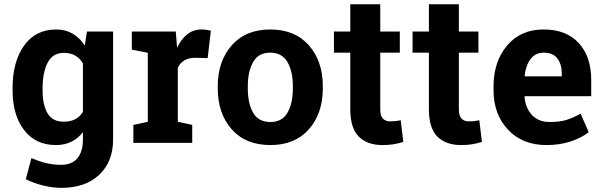

<svg xmlns="http://www.w3.org/2000/svg" viewBox="-20 -678 2862 911"><path d="M39.6 -259.8Q39.6 -384.8 94 -461.4Q148.4 -538.1 246.6 -538.1Q291 -538.1 324.7 -518.3Q358.4 -498.5 382.3 -461.9L392.6 -528.3H516.6V-15.6Q516.6 88.9 450.9 151.1Q385.3 213.4 270.5 213.4Q230.5 213.4 185.5 202.4Q140.6 191.4 102.5 172.4L128.9 72.3Q163.1 86.9 197.3 95.5Q231.4 104 269.5 104Q321.8 104 347.7 72.3Q373.5 40.5 373.5 -16.1V-50.8Q350.1 -21 318.4 -5.4Q286.6 10.3 245.6 10.3Q148.4 10.3 94 -61.3Q39.6 -132.8 39.6 -249.5ZM182.1 -249.5Q182.1 -180.2 205.6 -140.4Q229 -100.6 281.7 -100.6Q314.5 -100.6 337.2 -112.5Q359.9 -124.5 373.5 -147.5V-377Q359.9 -400.9 337.2 -414.1Q314.5 -427.2 282.7 -427.2Q230.5 -427.2 206.3 -380.9Q182.1 -334.5 182.1 -259.8Z M612.8 -85.4 681.2 -100.1V-427.7L605.5 -442.4V-528.3H814L820.3 -451.2Q838.9 -492.2 868.2 -515.1Q897.5 -538.1 936 -538.1Q947.3 -538.1 959.7 -536.4Q972.2 -534.7 980.5 -532.2L965.3 -402.3L906.7 -403.8Q875.5 -403.8 855 -391.6Q834.5 -379.4 823.7 -356.9V-100.1L892.1 -85.4V0H612.8Z M1013.2 -269Q1013.2 -387.2 1079.3 -462.6Q1145.5 -538.1 1262.2 -538.1Q1379.4 -538.1 1445.6 -462.9Q1511.7 -387.7 1511.7 -269V-258.8Q1511.7 -139.6 1445.6 -64.7Q1379.4 10.3 1263.2 10.3Q1145.5 10.3 1079.3 -64.7Q1013.2 -139.6 1013.2 -258.8ZM1155.8 -258.8Q1155.8 -186.5 1181.2 -142.8Q1206.5 -99.1 1263.2 -99.1Q1318.4 -99.1 1344 -143.1Q1369.6 -187 1369.6 -258.8V-269Q1369.6 -339.4 1343.8 -383.8Q1317.9 -428.2 1262.2 -428.2Q1206.5 -428.2 1181.2 -383.8Q1155.8 -339.4 1155.8 -269Z M1784.2 -657.7V-528.3H1877V-428.2H1784.2V-159.2Q1784.2 -128.4 1796.9 -115.2Q1809.6 -102.1 1831.1 -102.1Q1845.7 -102.1 1856.7 -103.3Q1867.7 -104.5 1881.3 -107.4L1893.6 -4.4Q1869.6 2.9 1846.2 6.6Q1822.8 10.3 1795.4 10.3Q1721.7 10.3 1681.9 -30.3Q1642.1 -70.8 1642.1 -158.7V-428.2H1564.5V-528.3H1642.1V-657.7Z M2157.2 -657.7V-528.3H2250V-428.2H2157.2V-159.2Q2157.2 -128.4 2169.9 -115.2Q2182.6 -102.1 2204.1 -102.1Q2218.8 -102.1 2229.7 -103.3Q2240.7 -104.5 2254.4 -107.4L2266.6 -4.4Q2242.7 2.9 2219.2 6.6Q2195.8 10.3 2168.5 10.3Q2094.7 10.3 2054.9 -30.3Q2015.1 -70.8 2015.1 -158.7V-428.2H1937.5V-528.3H2015.1V-657.7Z M2572.8 10.3Q2458.5 10.3 2390.1 -63Q2321.8 -136.2 2321.8 -249V-268.6Q2321.8 -386.2 2386.5 -462.4Q2451.2 -538.6 2560.1 -538.1Q2667 -538.1 2726.1 -473.6Q2785.2 -409.2 2785.2 -299.3V-221.7H2469.7L2468.8 -218.8Q2472.7 -166.5 2503.7 -132.8Q2534.7 -99.1 2587.9 -99.1Q2635.3 -99.1 2666.5 -108.6Q2697.8 -118.2 2734.9 -138.7L2773.4 -50.8Q2740.7 -24.9 2688.7 -7.3Q2636.7 10.3 2572.8 10.3ZM2560.1 -428.2Q2520.5 -428.2 2497.6 -397.9Q2474.6 -367.7 2469.2 -318.4L2470.7 -315.9H2645.5V-328.6Q2645.5 -374 2624.3 -401.1Q2603 -428.2 2560.1 -428.2Z"/></svg>

Font: Roboto Avanza Slab
Style: Bold
Weight: 700
Designer: Google
Version: Version 1.100263; 2013; ttfautohint (v0.94.20-1c74) -l 8 -r 